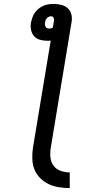

<svg xmlns="http://www.w3.org/2000/svg" viewBox="-20 -755 540 980"><path d="M336 205Q308 205 280 200.5Q252 196 228 184.5Q204 173 185 154Q166 135 156 110Q146 85 145 56.5Q144 28 148 0L239 -548Q234 -547 229.5 -547Q225 -547 221 -547Q202 -547 184 -552Q166 -557 154 -570.5Q142 -584 138.5 -602.5Q135 -621 138 -640Q141 -653 145.5 -666Q150 -679 158 -690.5Q166 -702 177.5 -711Q189 -720 201.5 -725.5Q214 -731 227.5 -733Q241 -735 254 -735Q274 -735 293.5 -730Q313 -725 326.5 -712.5Q340 -700 344.5 -680.5Q349 -661 345 -641L239 0Q235 24 237.5 48.5Q240 73 253.5 91Q267 109 289.5 117Q312 125 336 125ZM232 -609Q232 -609 232 -609Q232 -609 232 -609Q236 -609 241 -610.5Q246 -612 250 -615L254 -641Q255 -646 255.5 -651Q256 -656 255 -661Q254 -666 250 -669Q246 -672 241 -672Q235 -672 229.5 -669.5Q224 -667 219.5 -662.5Q215 -658 213 -652.5Q211 -647 210 -641Q209 -635 209.5 -629Q210 -623 212.5 -618.5Q215 -614 220.5 -611.5Q226 -609 232 -609Z"/></svg>

Font: Iosevka Curly Medium Oblique
Style: Regular
Weight: 500
Italic angle: -9°
Monospace: yes
Designer: Belleve Invis
Foundry: Belleve Invis
Version: Version 11.1.0; ttfautohint (v1.8.3)